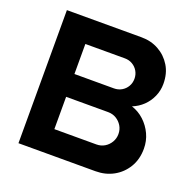

<svg xmlns="http://www.w3.org/2000/svg" viewBox="-124 -825 950 949"><g transform="rotate(20 351.0 -350.0)"><path d="M70 0V-700H463Q513 -700 553.5 -677.5Q594 -655 618.5 -615Q643 -575 643 -520Q643 -485 629 -453.5Q615 -422 591 -399Q567 -376 535 -363Q572 -351 600.5 -324.5Q629 -298 645.5 -262.5Q662 -227 662 -186Q662 -130 636.5 -88Q611 -46 569 -23Q527 0 475 0ZM213 -126H434Q458 -126 477 -137.5Q496 -149 507.5 -168.5Q519 -188 519 -211Q519 -235 507.5 -254Q496 -273 477 -284.5Q458 -296 434 -296H213ZM213 -416H421Q443 -416 461 -426.5Q479 -437 489.5 -455Q500 -473 500 -495Q500 -517 489.5 -535Q479 -553 461 -563.5Q443 -574 421 -574H213Z"/></g></svg>

Font: MuseoModerno Thin SemiBold
Style: Regular
Weight: 600
Version: Version 1.003